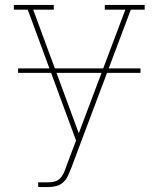

<svg xmlns="http://www.w3.org/2000/svg" viewBox="-20 -550 640 775"><path d="M134 205V186H175Q188 186 201 182.5Q214 179 223 169.5Q232 160 237.5 148Q243 136 247 123L287 17L92 -511H36V-530H197V-511H114L298 -12L486 -511H403V-530H564V-511H508L301 39L267 130Q261 145 254 160Q247 175 235 186Q223 197 207 201Q191 205 175 205ZM547 -256H53V-274H547Z"/></svg>

Font: Iosevka Slab Thin Extended
Style: Regular
Weight: 100
Width: 7
Monospace: yes
Designer: Belleve Invis
Foundry: Belleve Invis
Version: Version 11.1.1; ttfautohint (v1.8.3)